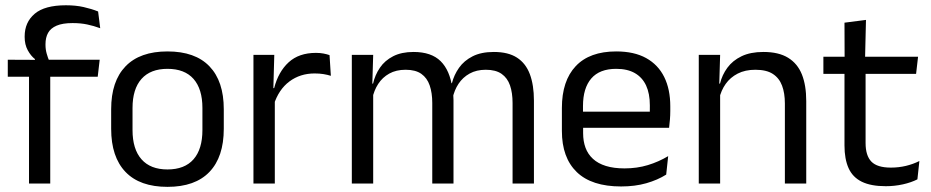

<svg xmlns="http://www.w3.org/2000/svg" viewBox="-20 -696 3530 728"><path d="M230 -676Q267.5 -676 297.2 -669.2Q327 -662.5 352 -652.5L360 -589Q335.5 -598 310.8 -603.2Q286 -608.5 255 -608.5Q217.5 -608.5 194.8 -598.8Q172 -589 162.2 -571.2Q152.5 -553.5 152.5 -528.5V-526Q152.5 -508.5 157 -492.8Q161.5 -477 167 -464L112.5 -462V-472Q97 -484 85.2 -505.5Q73.5 -527 73.5 -555.5V-558Q73.5 -611.5 111.5 -643.8Q149.5 -676 230 -676ZM90 0V-444.5H170.5V0ZM9.5 -405V-469.5L121 -469L154 -469.5H358L350.5 -405Z M615 12.5Q510 12.5 455.8 -44.2Q401.5 -101 401.5 -207.5V-282Q401.5 -388 456 -444.5Q510.5 -501 615 -501Q720 -501 774.2 -444.5Q828.5 -388 828.5 -282V-207.5Q828.5 -101 774.2 -44.2Q720 12.5 615 12.5ZM615 -53.5Q680 -53.5 713.8 -92Q747.5 -130.5 747.5 -203V-286.5Q747.5 -358.5 713.8 -396.8Q680 -435 615 -435Q550.5 -435 516.5 -396.8Q482.5 -358.5 482.5 -286.5V-203Q482.5 -130.5 516.5 -92Q550.5 -53.5 615 -53.5Z M1018 -298.5 999.5 -361 1019.5 -362Q1035.5 -424 1074.5 -459.8Q1113.5 -495.5 1178 -495.5Q1194 -495.5 1206.8 -493Q1219.5 -490.5 1229.5 -487L1234.5 -408.5Q1222 -412.5 1206.8 -415Q1191.5 -417.5 1173 -417.5Q1118 -417.5 1077.2 -387Q1036.5 -356.5 1018 -298.5ZM941 0V-488H1020L1016 -344L1022 -338V0Z M1923.5 0V-305.5Q1923.5 -344 1913.8 -372.2Q1904 -400.5 1881.8 -416Q1859.5 -431.5 1822 -431.5Q1786.5 -431.5 1760.5 -417Q1734.5 -402.5 1718.5 -378.2Q1702.5 -354 1696 -323L1683.5 -380.5H1693.5Q1701.5 -412 1720.5 -439Q1739.5 -466 1772 -482.5Q1804.5 -499 1852.5 -499Q1907 -499 1940.2 -477.5Q1973.5 -456 1989 -414.8Q2004.5 -373.5 2004.5 -314.5V0ZM1314 0V-488H1395L1391.5 -371L1395 -366V0ZM1619 0V-305.5Q1619 -344 1609.2 -372.2Q1599.5 -400.5 1577.5 -416Q1555.5 -431.5 1518 -431.5Q1482 -431.5 1456 -417Q1430 -402.5 1414 -377.8Q1398 -353 1391.5 -321.5L1376.5 -379H1394.5Q1402 -412 1420.5 -439.2Q1439 -466.5 1470.8 -482.8Q1502.5 -499 1548 -499Q1615.5 -499 1650.8 -464Q1686 -429 1695 -362Q1697.5 -352 1698.5 -340.2Q1699.5 -328.5 1699.5 -317V0Z M2335 11Q2223.5 11 2167 -43.5Q2110.5 -98 2110.5 -199.5V-286.5Q2110.5 -389.5 2163 -445.2Q2215.5 -501 2316.5 -501Q2384.5 -501 2430 -475.8Q2475.5 -450.5 2498.5 -404Q2521.5 -357.5 2521.5 -293V-275Q2521.5 -259 2520.2 -243Q2519 -227 2517 -211.5H2442.5Q2443.5 -235.5 2443.8 -257Q2444 -278.5 2444 -296.5Q2444 -341 2429.8 -371.8Q2415.5 -402.5 2387.2 -418.8Q2359 -435 2316.5 -435Q2253.5 -435 2222 -398.5Q2190.5 -362 2190.5 -294V-247.5L2191 -237.5V-191Q2191 -160.5 2200 -136Q2209 -111.5 2228.2 -93.8Q2247.5 -76 2277.2 -66.8Q2307 -57.5 2348 -57.5Q2395.5 -57.5 2436.5 -70Q2477.5 -82.5 2513.5 -104L2506 -34Q2473.5 -13.5 2430.5 -1.2Q2387.5 11 2335 11ZM2153 -211.5V-272.5H2500V-211.5Z M2956 0V-303.5Q2956 -343 2945.2 -371.5Q2934.5 -400 2910.2 -415.8Q2886 -431.5 2844 -431.5Q2805.5 -431.5 2777.2 -417Q2749 -402.5 2731.5 -377.8Q2714 -353 2707 -321.5L2692.5 -379H2710Q2718 -412 2738 -439.2Q2758 -466.5 2791.8 -482.8Q2825.5 -499 2874.5 -499Q2932.5 -499 2968.2 -477Q3004 -455 3020.5 -413.8Q3037 -372.5 3037 -312.5V0ZM2629.5 0V-488H2710.5L2707 -371L2710.5 -366.5V0Z M3338.5 10Q3282 10 3247.5 -7Q3213 -24 3197.5 -58.5Q3182 -93 3182 -144.5V-452.5H3262V-154Q3262 -106 3284 -83.2Q3306 -60.5 3358 -60.5Q3387.5 -60.5 3414.8 -67Q3442 -73.5 3466 -85.5L3458.5 -16Q3435 -4 3403.5 3Q3372 10 3338.5 10ZM3102 -416V-481H3461L3453.5 -416ZM3182.5 -473 3182 -610 3263.5 -620.5 3260 -473Z"/></svg>

Font: Anek Gurmukhi
Style: Regular
Weight: 400
Designer: Sarang Kulkarni (Gurmukhi), Yesha Goshar (Latin)
Foundry: Ek Type
Version: Version 1.003